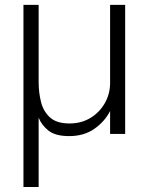

<svg xmlns="http://www.w3.org/2000/svg" viewBox="-20 -551 612 790"><path d="M433 0V-94Q410.5 -50.5 368 -20.8Q325.5 9 264.5 9Q207.5 9 179 -14Q150.5 -37 139 -67V218.5H76.5V-531H139V-213Q139 -170.5 148.8 -131.5Q158.5 -92.5 185.8 -67.8Q213 -43 266 -43Q315 -43 352.8 -66.2Q390.5 -89.5 411.8 -127.5Q433 -165.5 433 -209.5V-531H495V0Z"/></svg>

Font: Epilogue Light
Style: Regular
Weight: 300
Designer: Tyler Finck
Foundry: Etcetera Type Co
Version: Version 2.111; ttfautohint (v1.8.3)